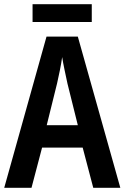

<svg xmlns="http://www.w3.org/2000/svg" viewBox="-20 -888 590 908"><path d="M421 0 371 -190H179L129 0H0L200 -715H348L549 0ZM299 -493Q293 -521 285.5 -556.5Q278 -592 274 -618Q270 -590 263.5 -557Q257 -524 250 -494L201 -296H348ZM414 -868V-784H134V-868Z"/></svg>

Font: Noto Sans Georgian Condensed SemiBold
Style: Regular
Weight: 600
Width: 3
Designer: Monotype Design Team, Akaki Razmadze
Foundry: Google LLC
Version: Version 2.005; ttfautohint (v1.8.4.7-5d5b)